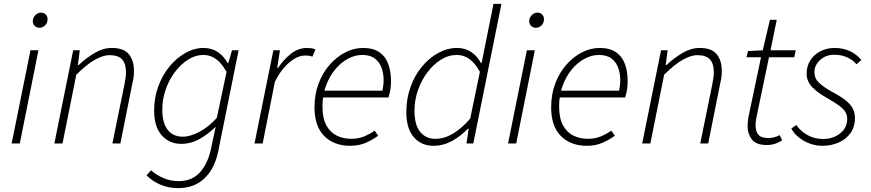

<svg xmlns="http://www.w3.org/2000/svg" viewBox="-20 -739 4486 989"><path d="M40 0 137 -480H178L82 0ZM183 -596Q169 -596 159 -605.5Q149 -615 149 -629Q149 -649 162.5 -661.5Q176 -674 191 -674Q205 -674 215 -665Q225 -656 225 -640Q225 -621 212.5 -608.5Q200 -596 183 -596Z M260 0 357 -480H391L381 -404H385Q426 -442 469 -467Q512 -492 556 -492Q618 -492 644 -459.5Q670 -427 670 -375Q670 -357 668.5 -344Q667 -331 662 -310L600 0H559L621 -304Q625 -327 627 -339.5Q629 -352 629 -366Q629 -411 609 -433Q589 -455 543 -455Q512 -455 469.5 -431.5Q427 -408 373 -354L302 0Z M897 230Q849 230 807 212.5Q765 195 735 164L758 138Q784 162 821 178Q858 194 900 194Q970 194 1011 147.5Q1052 101 1067 26L1091 -86Q1051 -47 1007 -22.5Q963 2 913 2Q852 2 813 -42Q774 -86 774 -169Q774 -236 795.5 -294.5Q817 -353 853.5 -397Q890 -441 935.5 -466.5Q981 -492 1029 -492Q1071 -492 1102.5 -470.5Q1134 -449 1152 -414H1156L1175 -480H1209L1104 41Q1086 129 1033.5 179.5Q981 230 897 230ZM921 -35Q961 -35 1009 -61Q1057 -87 1097 -132L1147 -369Q1120 -416 1091 -436Q1062 -456 1028 -456Q987 -456 949 -432Q911 -408 881 -368Q851 -328 833.5 -278Q816 -228 816 -176Q816 -105 844 -70Q872 -35 921 -35Z M1291 0 1388 -480H1422L1408 -389H1412Q1441 -432 1478.5 -462Q1516 -492 1562 -492Q1572 -492 1583.5 -490.5Q1595 -489 1605 -484L1589 -447Q1582 -450 1573.5 -451.5Q1565 -453 1551 -453Q1513 -453 1470.5 -417.5Q1428 -382 1396 -318L1333 0Z M1784 12Q1700 12 1650 -38.5Q1600 -89 1600 -186Q1600 -254 1621.5 -310Q1643 -366 1679 -406.5Q1715 -447 1759 -469.5Q1803 -492 1850 -492Q1902 -492 1934 -470Q1966 -448 1980 -409.5Q1994 -371 1994 -322Q1994 -305 1992.5 -289.5Q1991 -274 1987.5 -261Q1984 -248 1981 -237H1633L1640 -272H1950Q1953 -287 1954.5 -300Q1956 -313 1956 -328Q1956 -360 1945.5 -389.5Q1935 -419 1911 -437.5Q1887 -456 1846 -456Q1809 -456 1772.5 -436.5Q1736 -417 1706.5 -381.5Q1677 -346 1659 -297Q1641 -248 1641 -191Q1641 -129 1661.5 -92.5Q1682 -56 1715.5 -40Q1749 -24 1789 -24Q1826 -24 1855 -36Q1884 -48 1910 -66L1928 -40Q1900 -19 1864.5 -3.5Q1829 12 1784 12Z M2213 12Q2150 12 2111.5 -32.5Q2073 -77 2073 -161Q2073 -230 2094.5 -290.5Q2116 -351 2153.5 -396Q2191 -441 2238 -466.5Q2285 -492 2334 -492Q2377 -492 2407.5 -471Q2438 -450 2457 -415H2461L2480 -510L2522 -719H2563L2418 0H2383L2394 -76H2390Q2354 -38 2308.5 -13Q2263 12 2213 12ZM2222 -24Q2269 -24 2314 -51Q2359 -78 2402 -128L2452 -369Q2426 -416 2396.5 -436Q2367 -456 2333 -456Q2290 -456 2251 -431.5Q2212 -407 2181.5 -366.5Q2151 -326 2133 -274.5Q2115 -223 2115 -169Q2115 -96 2144 -60Q2173 -24 2222 -24Z M2597 0 2694 -480H2735L2639 0ZM2740 -596Q2726 -596 2716 -605.5Q2706 -615 2706 -629Q2706 -649 2719.5 -661.5Q2733 -674 2748 -674Q2762 -674 2772 -665Q2782 -656 2782 -640Q2782 -621 2769.5 -608.5Q2757 -596 2740 -596Z M3003 12Q2919 12 2869 -38.5Q2819 -89 2819 -186Q2819 -254 2840.5 -310Q2862 -366 2898 -406.5Q2934 -447 2978 -469.5Q3022 -492 3069 -492Q3121 -492 3153 -470Q3185 -448 3199 -409.5Q3213 -371 3213 -322Q3213 -305 3211.5 -289.5Q3210 -274 3206.5 -261Q3203 -248 3200 -237H2852L2859 -272H3169Q3172 -287 3173.5 -300Q3175 -313 3175 -328Q3175 -360 3164.5 -389.5Q3154 -419 3130 -437.5Q3106 -456 3065 -456Q3028 -456 2991.5 -436.5Q2955 -417 2925.5 -381.5Q2896 -346 2878 -297Q2860 -248 2860 -191Q2860 -129 2880.5 -92.5Q2901 -56 2934.5 -40Q2968 -24 3008 -24Q3045 -24 3074 -36Q3103 -48 3129 -66L3147 -40Q3119 -19 3083.5 -3.5Q3048 12 3003 12Z M3288 0 3385 -480H3419L3409 -404H3413Q3454 -442 3497 -467Q3540 -492 3584 -492Q3646 -492 3672 -459.5Q3698 -427 3698 -375Q3698 -357 3696.5 -344Q3695 -331 3690 -310L3628 0H3587L3649 -304Q3653 -327 3655 -339.5Q3657 -352 3657 -366Q3657 -411 3637 -433Q3617 -455 3571 -455Q3540 -455 3497.5 -431.5Q3455 -408 3401 -354L3330 0Z M3930 8Q3875 8 3853 -20.5Q3831 -49 3831 -88Q3831 -101 3832 -111.5Q3833 -122 3835 -135L3900 -444H3825L3833 -476L3909 -480L3946 -637H3981L3949 -480H4079L4071 -444H3941L3876 -132Q3875 -123 3873.5 -114.5Q3872 -106 3872 -95Q3872 -62 3886.5 -45Q3901 -28 3938 -28Q3954 -28 3969 -32Q3984 -36 3996 -43L4009 -16Q3995 -7 3975 0.5Q3955 8 3930 8Z M4216 12Q4182 12 4151 0.5Q4120 -11 4095 -31Q4070 -51 4056 -77L4082 -95Q4103 -64 4139 -43.5Q4175 -23 4221 -23Q4254 -23 4282 -36Q4310 -49 4327 -72Q4344 -95 4344 -124Q4344 -144 4336 -159.5Q4328 -175 4306 -192Q4284 -209 4242 -233Q4192 -261 4163.5 -290.5Q4135 -320 4135 -360Q4135 -399 4154.5 -429Q4174 -459 4207 -475.5Q4240 -492 4279 -492Q4321 -492 4356 -476.5Q4391 -461 4417 -430L4392 -408Q4372 -431 4343 -444Q4314 -457 4277 -457Q4234 -457 4204.5 -430Q4175 -403 4175 -367Q4175 -335 4199 -312.5Q4223 -290 4264 -267Q4312 -242 4338 -220.5Q4364 -199 4374 -177.5Q4384 -156 4384 -131Q4384 -87 4362 -55Q4340 -23 4301.5 -5.5Q4263 12 4216 12Z"/></svg>

Font: Source Sans 3 Light
Style: Italic
Weight: 300
Italic angle: -11°
Designer: Paul D. Hunt
Foundry: Adobe
Version: Version 3.046;hotconv 1.0.118;makeotfexe 2.5.65603